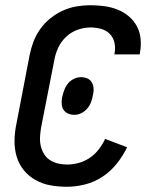

<svg xmlns="http://www.w3.org/2000/svg" viewBox="-20 -702 590 734"><path d="M236 12Q203 12 172.5 6.5Q142 1 115.5 -14Q89 -29 70.5 -52Q52 -75 43.5 -104Q35 -133 35.5 -165Q36 -197 43 -230L93 -490Q98 -516 107.5 -541.5Q117 -567 133.5 -590.5Q150 -614 172.5 -632Q195 -650 220.5 -661.5Q246 -673 272.5 -677.5Q299 -682 325 -682Q352 -682 378.5 -678.5Q405 -675 429 -665.5Q453 -656 472 -640Q491 -624 503 -602Q515 -580 517.5 -553.5Q520 -527 515 -500L514 -494H417L418 -498Q422 -519 417.5 -539Q413 -559 399.5 -572.5Q386 -586 366.5 -591.5Q347 -597 326 -597Q302 -597 277.5 -588.5Q253 -580 233.5 -562Q214 -544 203 -520.5Q192 -497 188 -474L137 -214Q134 -196 133 -178Q132 -160 136 -143.5Q140 -127 148.5 -113Q157 -99 171 -90Q185 -81 201.5 -77Q218 -73 236 -73Q258 -73 280.5 -79Q303 -85 323 -98.5Q343 -112 357.5 -131Q372 -150 382 -171L466 -139Q450 -106 426.5 -76.5Q403 -47 372 -26.5Q341 -6 305.5 3Q270 12 236 12ZM265 -263Q252 -263 241 -267.5Q230 -272 223.5 -281.5Q217 -291 216 -303Q215 -315 217 -328L218 -332Q221 -345 226 -358.5Q231 -372 240 -383Q249 -394 262.5 -400.5Q276 -407 289 -407Q302 -407 313 -402.5Q324 -398 330 -388.5Q336 -379 337.5 -367Q339 -355 336 -342L335 -338Q333 -325 328 -311.5Q323 -298 313.5 -287Q304 -276 291 -269.5Q278 -263 265 -263Z"/></svg>

Font: Lode Dark Term
Style: Bold Italic
Weight: 700
Italic angle: -11°
Monospace: yes
Designer: Belleve Invis
Foundry: Belleve Invis
Version: Version 29.2.0